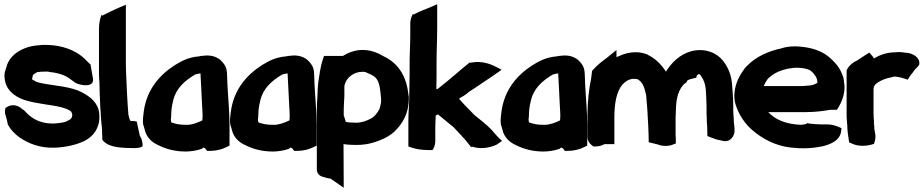

<svg xmlns="http://www.w3.org/2000/svg" viewBox="-20 -701 4361 906"><path d="M2 -332C6 -276 51 -244 96 -229C152 -211 222 -207 269 -195C281 -191 290 -189 294 -187L295 -186H296C315 -178 317 -176 321 -160C321 -142 314 -138 289 -126C275 -122 253 -119 230 -118C165 -118 127 -144 97 -177L95 -179L93 -181C91 -182 89 -184 84 -187C66 -204 37 -211 15 -197L6 -192L4 -182C2 -172 4 -164 7 -155L13 -133L17 -113L19 -110C30 -90 48 -70 73 -52C111 -26 165 -2 236 -4C291 -6 335 -17 370 -32C428 -57 455 -109 448 -166C444 -216 404 -246 367 -265C315 -293 239 -296 184 -307C161 -311 149 -315 141 -321L137 -324L132 -325V-331C133 -335 134 -344 136 -348C142 -353 155 -361 157 -361H158H159C167 -362 177 -363 190 -363H206C206 -363 209 -363 212 -362L214 -361H216C241 -359 266 -352 285 -344C303 -336 316 -324 336 -310C348 -302 435 -278 417 -340L407 -397L400 -403C396 -406 385 -420 370 -432C335 -462 277 -487 205 -489H180H178C173 -488 168 -488 158 -487C91 -482 24 -445 10 -383C7 -372 -2 -357 2 -332Z M447 -350C447 -338 448 -327 449 -315C450 -277 451 -239 453 -200C456 -168 456 -133 461 -98L463 -41L468 -35C493 -9 537 -5 573 -3H574L613 -2C634 -2 652 -7 653 -12C653 -28 650 -46 640 -60L625 -128L607 -130C603 -130 599 -130 595 -131C591 -138 589 -148 586 -159C583 -193 581 -228 579 -267C578 -311 574 -354 574 -396V-679L537 -663C519 -655 497 -645 472 -632L462 -627L459 -632C452 -613 447 -590 447 -565Z M656 -110H657C659 -102 661 -95 663 -89C670 -55 696 -29 727 -16C762 2 806 14 856 14C879 14 907 10 930 2L932 1L935 -1C937 -2 938 -3 941 -5L949 0C950 0 949 0 950 1L957 11H971C1000 11 1027 4 1049 -7L1063 -14V-110C1063 -177 1056 -242 1053 -306L1052 -335C1051 -369 1051 -388 1022 -416C991 -445 948 -439 940 -438C932 -438 923 -436 919 -435C868 -431 835 -412 804 -393C731 -346 671 -276 658 -172C656 -153 652 -132 656 -111ZM786 -136C786 -138 788 -146 788 -159C788 -182 792 -209 797 -224V-225V-227C811 -284 850 -319 900 -349C906 -351 915 -353 926 -355C928 -322 929 -292 931 -258C931 -241 934 -211 934 -198V-197V-196C935 -181 936 -169 936 -154L935 -135V-133C912 -122 884 -111 859 -112H858C843 -112 830 -113 818 -115C806 -118 793 -121 788 -124C787 -128 787 -131 786 -136Z M1067 -110H1068C1070 -102 1072 -95 1074 -89C1081 -55 1107 -29 1138 -16C1173 2 1217 14 1267 14C1290 14 1318 10 1341 2L1343 1L1346 -1C1348 -2 1349 -3 1352 -5L1360 0C1361 0 1360 0 1361 1L1368 11H1382C1411 11 1438 4 1460 -7L1474 -14V-110C1474 -177 1467 -242 1464 -306L1463 -335C1462 -369 1462 -388 1433 -416C1402 -445 1359 -439 1351 -438C1343 -438 1334 -436 1330 -435C1279 -431 1246 -412 1215 -393C1142 -346 1082 -276 1069 -172C1067 -153 1063 -132 1067 -111ZM1197 -136C1197 -138 1199 -146 1199 -159C1199 -182 1203 -209 1208 -224V-225V-227C1222 -284 1261 -319 1311 -349C1317 -351 1326 -353 1337 -355C1339 -322 1340 -292 1342 -258C1342 -241 1345 -211 1345 -198V-197V-196C1346 -181 1347 -169 1347 -154L1346 -135V-133C1323 -122 1295 -111 1270 -112H1269C1254 -112 1241 -113 1229 -115C1217 -118 1204 -121 1199 -124C1198 -128 1198 -131 1197 -136Z M1475 98C1475 117 1487 130 1506 134C1516 138 1529 141 1540 142L1602 185L1601 -21C1620 -18 1642 -17 1662 -17C1692 -17 1718 -21 1744 -29C1779 -40 1812 -54 1840 -79C1879 -116 1909 -165 1909 -235V-246L1908 -249C1908 -250 1909 -248 1907 -256C1898 -339 1862 -402 1789 -436C1765 -451 1735 -463 1701 -465C1661 -468 1626 -454 1598 -437H1509L1503 -419C1491 -384 1488 -348 1482 -314V-313C1480 -293 1478 -273 1478 -249C1477 -229 1475 -210 1475 -185ZM1602 -157V-185C1602 -207 1604 -222 1605 -247V-286C1605 -289 1605 -294 1606 -300C1615 -335 1648 -361 1687 -362C1701 -363 1704 -361 1711 -358C1745 -343 1764 -336 1772 -288L1775 -268C1777 -251 1779 -233 1778 -217C1777 -209 1772 -191 1770 -185C1760 -167 1746 -150 1733 -143C1711 -131 1687 -122 1661 -122C1641 -122 1624 -123 1612 -126Z M1907 -10 1924 -4C1946 3 1972 7 1998 7H2013H2021C2029 -5 2034 -19 2034 -35V-96C2034 -116 2035 -135 2036 -156C2038 -157 2043 -160 2047 -161C2070 -142 2093 -123 2115 -105V-106L2123 -98C2138 -81 2155 -65 2167 -50V-51L2168 -50C2180 -37 2190 -22 2203 -7L2208 -9L2215 -7C2258 5 2304 -8 2326 -20L2349 -36L2331 -53C2319 -66 2309 -77 2301 -87C2276 -114 2244 -137 2219 -158L2177 -201C2166 -213 2156 -223 2146 -235L2154 -241C2169 -248 2182 -258 2192 -267C2233 -293 2275 -323 2316 -350L2347 -372L2312 -390C2295 -398 2252 -415 2206 -406L2200 -405L2196 -406C2147 -367 2104 -327 2056 -290C2054 -288 2048 -283 2042 -280H2039C2039 -301 2040 -323 2040 -345V-410C2040 -463 2043 -514 2043 -569V-681L2006 -665C1990 -658 1965 -650 1939 -636L1932 -632L1929 -636C1921 -623 1916 -607 1916 -590V-534C1916 -484 1912 -434 1913 -382V-358C1913 -319 1911 -279 1911 -238C1911 -204 1907 -172 1907 -135Z M2344 -110H2345C2347 -102 2349 -95 2351 -89C2358 -55 2384 -29 2415 -16C2450 2 2494 14 2544 14C2567 14 2595 10 2618 2L2620 1L2623 -1C2625 -2 2626 -3 2629 -5L2637 0C2638 0 2637 0 2638 1L2645 11H2659C2688 11 2715 4 2737 -7L2751 -14V-110C2751 -177 2744 -242 2741 -306L2740 -335C2739 -369 2739 -388 2710 -416C2679 -445 2636 -439 2628 -438C2620 -438 2611 -436 2607 -435C2556 -431 2523 -412 2492 -393C2419 -346 2359 -276 2346 -172C2344 -153 2340 -132 2344 -111ZM2474 -136C2474 -138 2476 -146 2476 -159C2476 -182 2480 -209 2485 -224V-225V-227C2499 -284 2538 -319 2588 -349C2594 -351 2603 -353 2614 -355C2616 -322 2617 -292 2619 -258C2619 -241 2622 -211 2622 -198V-197V-196C2623 -181 2624 -169 2624 -154L2623 -135V-133C2600 -122 2572 -111 2547 -112H2546C2531 -112 2518 -113 2506 -115C2494 -118 2481 -121 2476 -124C2475 -128 2475 -131 2474 -136Z M2752 -55C2752 -39 2760 -25 2772 -16L2780 -10H2789C2806 -10 2820 -14 2833 -21H2879V-143C2879 -211 2888 -267 2917 -302C2932 -317 2944 -326 2966 -329H2973H2978L2981 -328H2984C2986 -328 2987 -328 2989 -327C3012 -313 3020 -293 3029 -252L3032 -216C3033 -195 3036 -176 3036 -158V-157C3037 -139 3038 -123 3039 -105C3039 -95 3040 -86 3040 -79C3040 -68 3041 -56 3041 -46V-30L3085 -19C3104 -11 3133 -10 3153 -18L3169 -24V-40C3169 -46 3169 -52 3168 -62V-145C3168 -153 3168 -159 3169 -164V-166V-173C3169 -180 3170 -188 3170 -199C3171 -217 3174 -237 3179 -254C3187 -279 3199 -298 3214 -309L3219 -312L3224 -322C3230 -325 3240 -329 3251 -331L3265 -334L3269 -346C3270 -347 3274 -350 3277 -351H3279C3281 -351 3282 -350 3282 -350L3285 -347C3299 -328 3309 -306 3311 -271C3312 -246 3314 -223 3314 -198V-174C3314 -165 3314 -160 3315 -149C3315 -136 3315 -121 3317 -105L3318 -59L3333 -53C3344 -49 3354 -46 3361 -43L3364 -42H3366L3392 -36C3427 -28 3449 -62 3446 -89V-95V-96C3444 -111 3442 -132 3442 -146V-147V-148C3441 -159 3440 -170 3440 -179V-204C3440 -236 3437 -266 3435 -295C3433 -341 3418 -381 3392 -414C3366 -448 3312 -476 3244 -460C3186 -444 3150 -406 3122 -363C3117 -372 3112 -378 3105 -387C3086 -411 3064 -429 3036 -443L3034 -444L3032 -445C3024 -448 3014 -451 3002 -453C2964 -458 2931 -450 2903 -437C2899 -436 2895 -434 2889 -431V-465L2846 -430C2823 -413 2799 -395 2779 -372L2774 -367L2769 -328C2764 -303 2760 -280 2757 -250C2754 -219 2752 -189 2752 -158Z M3445 -252C3445 -236 3447 -222 3451 -208C3466 -160 3494 -118 3531 -86C3577 -47 3636 -14 3709 -5C3760 1 3810 0 3856 -10H3858H3859C3891 -18 3943 -34 3949 -81L3951 -96L3935 -103C3923 -108 3905 -114 3884 -114H3855C3836 -114 3816 -116 3799 -118L3790 -120L3781 -115C3780 -115 3772 -113 3759 -112C3687 -115 3638 -137 3605 -172H3784C3827 -172 3863 -177 3899 -183H3929L3937 -195C3951 -219 3967 -256 3965 -296L3962 -321C3961 -333 3957 -344 3952 -355C3941 -383 3923 -403 3904 -421C3871 -454 3827 -472 3774 -479C3740 -484 3700 -484 3668 -473C3606 -460 3546 -433 3506 -391C3499 -385 3491 -375 3484 -364C3463 -333 3447 -297 3445 -253ZM3584 -295C3588 -305 3593 -315 3601 -326C3605 -332 3611 -336 3622 -345C3656 -372 3733 -393 3791 -374H3792C3805 -370 3816 -360 3826 -345C3833 -336 3836 -326 3837 -315V-310C3828 -305 3819 -300 3804 -298L3781 -296H3780C3775 -295 3770 -295 3763 -295Z M3975 -159C3975 -151 3975 -146 3976 -135C3976 -125 3978 -115 3978 -111C3978 -85 3982 -63 3985 -42L3987 -29L3999 -24C4027 -10 4063 -11 4090 -18L4104 -22L4108 -35C4115 -59 4108 -77 4106 -90L4105 -112L4104 -113V-130V-131C4103 -143 4102 -156 4102 -167V-277C4102 -296 4109 -303 4124 -313C4142 -324 4162 -332 4186 -336L4188 -337L4201 -340C4215 -339 4230 -336 4242 -332L4263 -325L4274 -342C4277 -347 4281 -352 4286 -357L4287 -359L4299 -375C4305 -380 4311 -386 4314 -391L4317 -395L4318 -400C4321 -428 4292 -447 4261 -452H4259H4254C4242 -454 4223 -457 4202 -454C4166 -454 4131 -442 4104 -425C4103 -427 4100 -432 4097 -436L4082 -453L4025 -416C4006 -408 3988 -393 3978 -375L3975 -370Z"/></svg>

Font: SolarCharger
Style: 1050
Weight: 1000
Designer: Mew Too
Foundry: Cannot Into Space Fonts/KineticPlasma Fonts
Version: Version 1.100